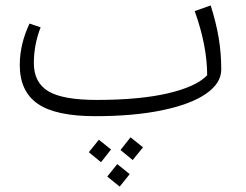

<svg xmlns="http://www.w3.org/2000/svg" viewBox="-20 -416 908 709"><path d="M797 -159Q797 -109 741 -70Q685 -31 579.5 -9Q474 13 332 13Q185 13 119 -33Q53 -79 53 -176Q53 -253 89 -329L130 -315Q105 -251 105 -183Q105 -111 158.5 -79Q212 -47 337 -47Q496 -47 600.5 -71.5Q705 -96 745 -138Q745 -247 699 -375L758 -396Q778 -333 787.5 -276.5Q797 -220 797 -159ZM425 138 462 91 508 128 470 175ZM308 146 345 100 390 136 353 183ZM376 236 413 190 459 227 422 273Z"/></svg>

Font: FiraGO Light
Style: Italic
Weight: 300
Italic angle: -8°
Designer: bBox Type GmbH
Foundry: bBox Type GmbH
Version: Version 1.001